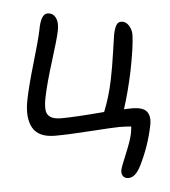

<svg xmlns="http://www.w3.org/2000/svg" viewBox="-57 -734 827 933"><g transform="rotate(-5 357.0 -267.5)"><path d="M532.2 147.9Q514.2 147.9 505.6 135.7Q497.1 123.5 501 105Q503.4 91.8 529.3 30Q555.2 -31.7 562 -64.9Q564.9 -76.2 566.9 -100.1Q543.9 -103 507.8 -103Q481.4 -103 369.6 -95.5Q257.8 -87.9 194.8 -87.9Q114.3 -87.9 86.4 -137Q58.6 -186 75.2 -272Q89.4 -342.8 120.8 -448.7Q152.3 -554.7 163.1 -606Q176.8 -683.1 209 -683.1Q235.4 -683.1 247.8 -659.2Q260.3 -635.3 252 -594.2Q244.1 -555.7 211.2 -450.9Q178.2 -346.2 164.1 -276.9Q157.2 -242.2 158.9 -218.5Q160.6 -194.8 178 -182.4Q195.3 -169.9 231 -169.9Q298.3 -169.9 441.9 -182.1Q470.7 -252.4 487.8 -335.9Q500 -394 510.3 -467Q520.5 -540 522.9 -551.8Q528.8 -581.1 537.6 -596.4Q546.4 -611.8 562 -611.8Q584 -611.8 597.9 -591.1Q611.8 -570.3 611.8 -543.9Q610.4 -487.8 586.9 -369.1Q565.4 -267.6 539.1 -187Q552.2 -188 578.1 -188Q632.8 -188 650.6 -164.3Q668.5 -140.6 659.2 -96.2Q638.7 2.9 594.2 91.8Q566.9 147.9 532.2 147.9Z"/></g></svg>

Font: Shantell Sans Irregular
Style: Italic
Weight: 400
Italic angle: -11.31°
Designer: Stephen Nixon, Anya Danilova, Shantell Martin
Foundry: Arrow Type
Version: Version 1.006;[9816181b4]